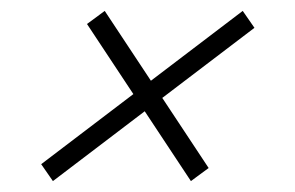

<svg xmlns="http://www.w3.org/2000/svg" viewBox="-20 -394 540 352"><path d="M55.5 -93 425 -374 446.5 -343 77 -62ZM139.5 -350 172 -374 362.5 -86 330 -62Z"/></svg>

Font: Newsreader Text
Style: Italic
Weight: 400
Italic angle: -17°
Designer: Hugues Gentile
Foundry: Production Type
Version: Version 1.001